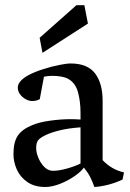

<svg xmlns="http://www.w3.org/2000/svg" viewBox="-20 -727 514 759"><path d="M106.4 -231.9Q134.8 -244.1 178 -250Q221.2 -255.9 259.3 -255.9Q279.3 -255.9 298.3 -254.4V-280.8Q298.3 -325.7 288.3 -362.5Q278.3 -399.4 249 -415.5Q238.8 -421.4 221.9 -424.3Q205.1 -427.2 186.5 -427.2Q169.9 -427.2 153.8 -423.8L137.2 -335Q123.5 -327.6 107.4 -327.6Q94.7 -327.6 81.3 -335Q67.9 -342.3 59.1 -354.5Q50.3 -366.7 50.3 -380.4Q50.3 -406.2 91.3 -429.2Q115.7 -442.4 149.2 -453.1Q182.6 -463.9 213.1 -470Q243.7 -476.1 258.8 -476.1Q326.2 -476.1 356 -436.5Q385.7 -397 385.7 -329.1V-93.8Q403.8 -75.2 424.3 -63.2Q444.8 -51.3 470.2 -45.4L464.4 -17.1Q437 -4.4 408 3.2Q378.9 10.7 353 12.2Q345.2 -10.7 335.7 -28.8Q326.2 -46.9 311.5 -64.5Q300.8 -48.8 274.4 -30.5Q248 -12.2 216.6 0Q185.1 12.2 159.2 12.2Q116.2 12.2 87.9 -7.6Q59.6 -27.3 46.4 -57.1Q33.2 -86.9 33.2 -117.7Q33.2 -164.6 49.8 -189.9Q66.4 -215.3 106.4 -231.9ZM190.4 -51.8Q212.4 -51.8 244.9 -60.8Q277.3 -69.8 298.3 -80.6V-223.6Q250 -220.2 214.8 -211.4Q179.7 -202.6 159.7 -192.6Q139.6 -182.6 132.3 -174.3Q123 -165 123 -142.1Q123 -125.5 130.1 -106.9Q137.2 -88.4 148.9 -74Q160.6 -59.6 173.8 -54.7Q180.2 -51.8 190.4 -51.8ZM282.2 -706.5H313.5L327.6 -633.8L147.9 -518.1L136.7 -577.6Z"/></svg>

Font: Vesper Libre
Style: Regular
Weight: 400
Designer: Robert Keller & Kimya Gandhi
Foundry: Mota Italic
Version: Version 1.058